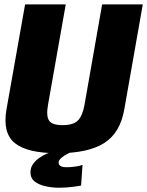

<svg xmlns="http://www.w3.org/2000/svg" viewBox="-20 -695 672 876"><path d="M243 4Q104.5 4 47.8 -42Q-9 -88 9.5 -195.5L94.5 -675H280L199 -216.5Q190 -166 203.8 -145Q217.5 -124 265.5 -124Q314 -124 335.2 -145Q356.5 -166 365.5 -216.5L446 -675H631.5L547 -195.5Q528 -88 454.8 -42Q381.5 4 243 4ZM249 161.5Q219.5 161.5 189.5 155.2Q159.5 149 139.2 133.8Q119 118.5 119 91Q119 69.5 131 53Q143 36.5 159.8 25Q176.5 13.5 191.2 7.2Q206 1 211 0H302Q299 1 285.5 8Q272 15 259.8 25.5Q247.5 36 247.5 47Q247.5 68 285 68Q304.5 68 326.8 64.5Q349 61 356.5 57L350 151.5Q345 153 314 157.2Q283 161.5 249 161.5Z"/></svg>

Font: Anybody ExtraBold
Style: Italic
Weight: 800
Italic angle: -10°
Designer: Tyler Finck
Foundry: Etcetera Type Company
Version: Version 1.010; ttfautohint (v1.8.3) -l 8 -r 50 -G 200 -x 14 